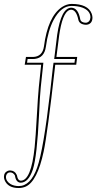

<svg xmlns="http://www.w3.org/2000/svg" viewBox="-35 -718 505 970"><path d="M326.2 -698.2Q409.7 -698.2 428.2 -648.9Q431.6 -639.2 432.1 -629.9Q432.1 -601.1 409.2 -594.2Q404.3 -593.3 399.9 -592.8Q366.2 -594.2 360.8 -618.2Q350.6 -667.5 325.2 -668.9Q286.6 -668.9 267.6 -562Q265.6 -551.3 264.2 -541L250 -430.2H355L350.1 -391.1H244.1L242.2 -374Q204.6 -41.5 185.5 47.9Q153.8 197.3 95.2 224.6Q78.6 231.9 59.1 231.9Q4.9 231.9 -11.7 191.9Q-15.1 183.1 -15.1 175.8Q-15.1 153.3 4.9 145Q10.7 143.1 16.1 143.1Q39.6 144 48.8 164.1Q51.3 168 52.7 177.2Q57.6 194.3 69.8 194.8Q122.6 194.8 140.1 24.9Q145 -22.9 150.9 -128.4Q156.7 -232.9 161.1 -277.8L172.9 -391.1H89.8L96.2 -430.2H131.8Q179.2 -431.6 187 -482.9Q206.5 -634.3 278.3 -682.6Q302.2 -697.8 326.2 -698.2ZM326.2 -688Q273.9 -688 235.8 -617.2Q207.5 -563 196.8 -481.9Q189 -426.3 141.1 -420.4Q136.7 -419.9 131.8 -419.9H104.5L101.6 -400.9H184.1L170.9 -276.9Q166.5 -235.4 162.1 -135.7Q152.3 71.8 130.9 138.7Q108.9 204.1 69.8 205.1Q45.4 204.1 40.5 168.9L40 168Q31.7 153.3 16.1 152.8Q0.5 152.8 -4.4 170.4Q-4.9 173.8 -4.9 175.8Q-4.9 197.8 19 212.4Q36.1 221.7 59.1 222.2Q119.6 222.2 152.8 128.4Q184.6 39.1 218.8 -257.3Q222.7 -291.5 231.9 -375L235.4 -400.9H341.3L343.8 -419.9H238.8L253.9 -542.5Q273.9 -678.2 325.2 -679.2Q360.4 -678.2 370.6 -619.6Q375.5 -603 399.9 -603Q419.9 -606.4 421.9 -629.9Q421.9 -664.1 380.9 -679.7Q357.9 -688 326.2 -688Z"/></svg>

Font: Linux Biolinum Outline O
Style: Bold
Weight: 700
Designer: Philipp H. Poll
Foundry: Philipp H. Poll
Version: Version 0.9.2